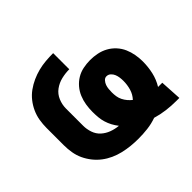

<svg xmlns="http://www.w3.org/2000/svg" viewBox="-133 -698 867 867"><g transform="rotate(-45 300.0 -265.0)"><path d="M540 8Q509 8 477.5 4Q446 0 416 -9Q388 1 358.5 4.5Q329 8 299 8Q275 8 251 5.5Q227 3 203.5 -2.5Q180 -8 158 -18Q136 -28 117 -42.5Q98 -57 83 -76Q68 -95 58 -116.5Q48 -138 44 -162Q40 -186 40 -210V-320Q40 -344 44 -368Q48 -392 58 -414Q68 -436 83 -455Q98 -474 117.5 -488Q137 -502 159 -512Q181 -522 204.5 -528Q228 -534 252 -536Q276 -538 300 -538V-435Q275 -435 250 -429Q225 -423 204.5 -408Q184 -393 174 -369Q164 -345 164 -320V-210Q164 -188 171.5 -166Q179 -144 195.5 -129Q212 -114 233.5 -106Q255 -98 278 -96Q267 -110 259 -125Q251 -140 246 -156.5Q241 -173 239.5 -190Q238 -207 238 -225Q238 -247 241.5 -269Q245 -291 253.5 -311.5Q262 -332 276.5 -349Q291 -366 310 -377.5Q329 -389 351.5 -393.5Q374 -398 396 -398Q418 -398 440.5 -393.5Q463 -389 483 -378Q503 -367 518.5 -350Q534 -333 543 -312.5Q552 -292 556 -269.5Q560 -247 560 -225Q560 -191 552.5 -157.5Q545 -124 527 -95Q531 -95 535 -95Q539 -95 543 -95Q546 -95 548.5 -95Q551 -95 554 -95L560 8Q555 8 550 8Q545 8 540 8ZM405 -134Q422 -152 429 -176Q436 -200 436 -225Q436 -236 434.5 -247Q433 -258 429 -268Q425 -278 416.5 -286Q408 -294 396 -294Q386 -294 378.5 -285.5Q371 -277 367.5 -267Q364 -257 363 -246Q362 -235 362 -225Q362 -212 364 -199Q366 -186 372 -174Q378 -162 386.5 -152Q395 -142 405 -134Z"/></g></svg>

Font: Iosevka Curly Slab XBdEx
Style: Regular
Weight: 800
Width: 7
Monospace: yes
Designer: Belleve Invis
Foundry: Belleve Invis
Version: Version 11.0.0; ttfautohint (v1.8.3)